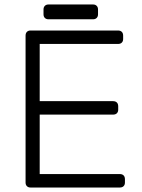

<svg xmlns="http://www.w3.org/2000/svg" viewBox="-20 -836 632 856"><path d="M116 0Q106 0 100 -6Q94 -12 94 -22V-677Q94 -688 100 -694Q106 -700 116 -700H506Q517 -700 523 -694Q529 -688 529 -677V-662Q529 -652 523 -646Q517 -640 506 -640H157V-385H484Q495 -385 501 -379Q507 -373 507 -362V-347Q507 -337 501 -331Q495 -325 484 -325H157V-60H514Q525 -60 531 -54Q537 -48 537 -37V-22Q537 -12 531 -6Q525 0 514 0ZM196 -750Q186 -750 180 -756Q174 -762 174 -772V-794Q174 -804 180 -810Q186 -816 196 -816H395Q405 -816 411 -810Q417 -804 417 -794V-772Q417 -762 411 -756Q405 -750 395 -750Z"/></svg>

Font: Rubik Light
Style: Regular
Weight: 300
Designer: Hubert and Fischer
Foundry: Hubert and Fischer
Version: Version 2.300;gftools[0.9.30]